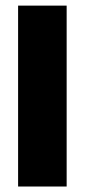

<svg xmlns="http://www.w3.org/2000/svg" viewBox="-20 -680 309 700"><path d="M223 0H46V-659.5H223Z"/></svg>

Font: Anek Devanagari ExtraBold
Style: Regular
Weight: 800
Designer: Kailash Malviya (Devanagari) & Yesha Goshar (Latin)
Foundry: Ek Type
Version: Version 1.003